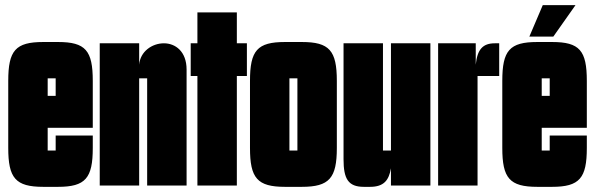

<svg xmlns="http://www.w3.org/2000/svg" viewBox="-20 -720 2309 745"><path d="M196 -136H165V-224H340V-406C340 -524 312 -557 205 -557H148C40 -557 12 -524 12 -406V-146C12 -29 40 5 148 5H205C312 5 340 -29 340 -146V-194H196ZM196 -348H165V-416H196Z M704 0V-450C704 -521 660 -552 616 -552C570 -552 524 -520 520 -469V-552H367V0H520V-416H551V0Z M720 -425H746V0H899V-425H938V-552H899V-672H746V-552H720Z M1287 -406C1287 -524 1258 -557 1151 -557H1086C978 -557 950 -524 950 -406V-146C950 -29 978 5 1086 5H1151C1258 5 1287 -29 1287 -146ZM1103 -416H1134V-136H1103Z M1416 5C1470 5 1489 -21 1497 -67V0H1650V-552H1497V-136H1466V-552H1313V-102C1313 -26 1331 5 1392 5Z M1833 0V-425H1917V-552H1900C1854 -552 1832 -529 1826 -469V-552H1680V0Z M2034 -578H2127L2213 -700H2086ZM2113 -136H2082V-224H2257V-406C2257 -524 2229 -557 2122 -557H2065C1957 -557 1929 -524 1929 -406V-146C1929 -29 1957 5 2065 5H2122C2229 5 2257 -29 2257 -146V-194H2113ZM2113 -348H2082V-416H2113Z"/></svg>

Font: Queering Heavy
Style: Bold
Weight: 900
Designer: Adam Naccarato
Foundry: adamnac
Version: Version 2.000;hotconv 1.0.109;makeotfexe 2.5.65596